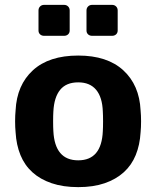

<svg xmlns="http://www.w3.org/2000/svg" viewBox="-20 -758 641 788"><path d="M358 -611Q348 -611 341.5 -617Q335 -623 335 -633V-715Q335 -725 341.5 -731.5Q348 -738 358 -738H440Q450 -738 456.5 -731.5Q463 -725 463 -715V-633Q463 -623 456.5 -617Q450 -611 440 -611ZM161 -611Q151 -611 144.5 -617Q138 -623 138 -633V-715Q138 -725 144.5 -731.5Q151 -738 161 -738H243Q253 -738 259.5 -731.5Q266 -725 266 -715V-633Q266 -623 259.5 -617Q253 -611 243 -611ZM301 10Q239 10 192 -6Q145 -22 113 -51Q81 -80 64 -121.5Q47 -163 44 -215Q42 -235 42 -260Q42 -285 44 -305Q49 -409 115 -469.5Q181 -530 301 -530Q420 -530 486 -469.5Q552 -409 557 -305Q559 -285 559 -260Q559 -235 557 -215Q554 -163 537 -121.5Q520 -80 488 -51Q456 -22 409.5 -6Q363 10 301 10ZM301 -100Q397 -100 402 -220Q403 -235 403 -260Q403 -285 402 -300Q400 -359 374.5 -389.5Q349 -420 301 -420Q252 -420 227 -389.5Q202 -359 199 -300Q198 -285 198 -260Q198 -235 199 -220Q205 -100 301 -100Z"/></svg>

Font: Fz Rubik SemBd
Style: Regular
Weight: 600
Designer: Hubert and Fischer
Foundry: Hubert and Fischer
Version: Vit hóa bi FontZin.com